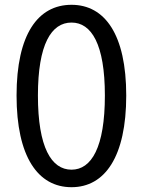

<svg xmlns="http://www.w3.org/2000/svg" viewBox="-20 -767 595 800"><path d="M278 13C417 13 506 -114 506 -369C506 -623 417 -747 278 -747C138 -747 49 -624 49 -369C49 -114 138 13 278 13ZM278 -60C194 -60 138 -153 138 -369C138 -583 194 -673 278 -673C361 -673 417 -583 417 -369C417 -153 361 -60 278 -60Z"/></svg>

Font: Noto Sans Japanese Regular
Style: Regular
Weight: 400
Designer: Ryoko NISHIZUKA (kana & ideographs); Paul D. Hunt (Latin, Greek & Cyrillic); Wenlong ZHANG (bopomofo); Sandoll Communica
Foundry: Adobe Systems Incorporated
Version: Version 1.000;PS 1;hotconv 1.0.78;makeotf.lib2.5.61930